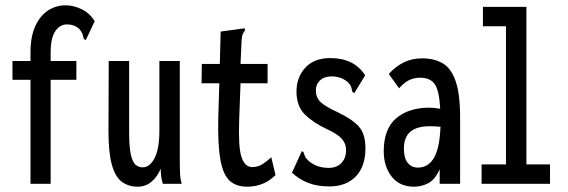

<svg xmlns="http://www.w3.org/2000/svg" viewBox="-20 -693 2140 724"><path d="M95 -392H27V-463H95V-495Q95 -556 113.5 -595.5Q132 -635 162 -654Q192 -673 227 -673Q258 -673 288.5 -658Q319 -643 337 -613L308 -551L303 -542L296 -546Q294 -554 291.5 -563Q289 -572 279 -584Q260 -601 233 -601Q206 -601 188.5 -575.5Q171 -550 171 -495V-463H268V-392H171V0H95Z M500 11Q465 11 440 -7Q415 -25 402 -71Q389 -117 389 -199L390 -463H467V-194Q467 -138 473.5 -109.5Q480 -81 491.5 -71.5Q503 -62 518 -62Q545 -62 563 -97Q581 -132 581 -201V-463H658V-72Q658 -53 659 -35.5Q660 -18 665 0H594Q586 -25 586 -57Q573 -26 551 -7.5Q529 11 500 11Z M912 11Q870 11 845.5 -12Q821 -35 811 -91Q801 -147 803 -246L807 -379H740L741 -452H809L812 -574L893 -585L903 -586L904 -579Q899 -572 895.5 -564.5Q892 -557 891 -540L887 -452H989V-379H887L882 -243Q878 -140 890.5 -101.5Q903 -63 931 -63Q953 -63 970.5 -74.5Q988 -86 1003 -100L1019 -33Q995 -9 968 1Q941 11 912 11Z M1222 10Q1175 10 1140.5 -4Q1106 -18 1081 -42L1114 -114L1118 -123L1124 -120Q1127 -112 1130 -104Q1133 -96 1145 -85Q1160 -73 1178 -66.5Q1196 -60 1220 -60Q1250 -60 1267.5 -78.5Q1285 -97 1285 -127Q1285 -151 1269.5 -169Q1254 -187 1215 -205Q1163 -229 1130.5 -260.5Q1098 -292 1098 -348Q1098 -401 1131 -437.5Q1164 -474 1226 -474Q1315 -474 1357 -409L1321 -350L1316 -342L1309 -346Q1307 -354 1305 -362.5Q1303 -371 1292 -383Q1279 -394 1263.5 -399.5Q1248 -405 1231 -405Q1203 -405 1187 -390Q1171 -375 1171 -352Q1171 -326 1188 -309Q1205 -292 1251 -271Q1308 -244 1333 -216Q1358 -188 1358 -134Q1358 -65 1321.5 -27.5Q1285 10 1222 10Z M1541 11Q1487 11 1457 -27Q1427 -65 1427 -123Q1427 -207 1474 -247Q1521 -287 1599 -287Q1616 -287 1640 -283Q1636 -354 1618.5 -377Q1601 -400 1565 -400Q1542 -400 1523 -391Q1504 -382 1485 -360L1446 -414Q1471 -442 1502 -457.5Q1533 -473 1572 -473Q1617 -473 1649 -454.5Q1681 -436 1698 -387.5Q1715 -339 1715 -250V0H1638V-55Q1621 -16 1595.5 -2.5Q1570 11 1541 11ZM1503 -131Q1503 -97 1517.5 -79Q1532 -61 1556 -61Q1595 -61 1616.5 -98Q1638 -135 1641 -215Q1621 -217 1601 -217Q1552 -217 1527.5 -196.5Q1503 -176 1503 -131Z M1796 0V-73H1888V-594H1801V-667H1965V-73H2054V0Z"/></svg>

Font: Inconsolata ExtraCondensed SemiBold
Style: Regular
Weight: 600
Width: 2
Monospace: yes
Designer: Raph Levien, Cyreal, Brenton Simpson
Foundry: Raph Levien, Cyreal, Google
Version: Version 3.001; ttfautohint (v1.8.2.53-6de2)